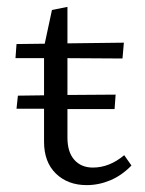

<svg xmlns="http://www.w3.org/2000/svg" viewBox="-20 -531 421 558"><path d="M108 -119V-215H28L32 -253L108 -254V-362H25L28 -403L110 -404L131 -502L176 -511V-405L340 -407L336 -361L176 -362V-255L316 -256L313 -214H176V-131Q176 -89 196 -66.5Q216 -44 250 -44Q298 -44 341 -80L362 -50Q334 -21 300.5 -7Q267 7 232 7Q177 7 142.5 -26.5Q108 -60 108 -119Z"/></svg>

Font: LXGW Bright GB
Style: Regular
Weight: 400
Designer: Christian Thalmann (Catharsis Fonts)
Foundry: LXGW / Christian Thalmann (Catharsis Fonts) / Fontworks Inc.
Version: Version 5.510